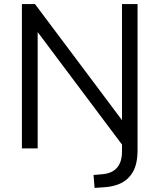

<svg xmlns="http://www.w3.org/2000/svg" viewBox="-20 -725 780 938"><path d="M442 193 437 130 481 126Q528 122 552 94Q576 66 576 15V-37L590 0L141 -599H164V0H87V-705H151L600 -106H576V-705H652V7Q652 42 646 70Q640 98 626.5 119.5Q613 141 593.5 156Q574 171 547 179.5Q520 188 486 190Z"/></svg>

Font: Nunito Sans 12pt ExtraLight 12pt
Style: Regular
Weight: 400
Version: Version 3.101;gftools[0.9.27]